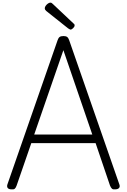

<svg xmlns="http://www.w3.org/2000/svg" viewBox="-20 -1421 961 1454"><path d="M65 13Q45 12 38 2Q31 -8 36 -24L416 -1116Q422 -1134 431.5 -1141Q441 -1148 461 -1148Q479 -1148 488.5 -1141Q498 -1134 504 -1116L884 -24Q890 -8 882 2Q874 12 854 13Q836 15 828 8Q820 1 813 -16L704 -337H217L106 -16Q100 1 92 8Q84 15 65 13ZM239 -402H679L460 -1041ZM514 -1197Q510 -1197 506.5 -1200Q503 -1203 496 -1206L330 -1338Q323 -1345 321 -1349Q319 -1353 319 -1358Q319 -1367 326 -1377Q333 -1387 343 -1394Q353 -1401 361 -1401Q367 -1401 371 -1398.5Q375 -1396 380 -1391L537 -1243Q543 -1239 544 -1235Q545 -1231 545 -1228Q545 -1219 534 -1208Q523 -1197 514 -1197Z"/></svg>

Font: Playwrite CL Light
Style: Regular
Weight: 300
Designer: Veronika Burian, José Scaglione
Foundry: TypeTogether
Version: Version 1.002